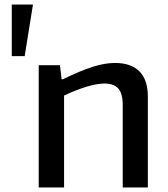

<svg xmlns="http://www.w3.org/2000/svg" viewBox="-20 -828 742 848"><path d="M151 -540H245L252 -478H258Q336 -516 389.5 -533Q443 -550 488 -550Q558 -550 595.5 -513Q633 -476 633 -401V0H522V-364Q522 -415 502.5 -437Q483 -459 442 -459Q407 -459 360.5 -444.5Q314 -430 263 -406V0H151ZM125 -808V-804L89 -580H32V-808Z"/></svg>

Font: EncodeSans
Style: Medium
Weight: 500
Designer: Pablo Impallari, Andres Torresi
Foundry: Pablo Impallari, Andres Torresi
Version: Version 1.000; ttfautohint (v1.4.1)